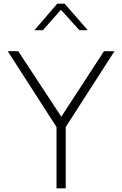

<svg xmlns="http://www.w3.org/2000/svg" viewBox="-20 -1023 664 1043"><path d="M287 0H337V-333L602 -745H545L313 -389L79 -745H22L287 -333ZM167 -859H213L311 -970L411 -859H457L331 -1003H291Z"/></svg>

Font: Plus Jakarta Sans ExtraLight
Style: Regular
Weight: 200
Designer: Gumpita Rahayu
Foundry: Tokotype
Version: Version 2.004; ttfautohint (v1.8.3)